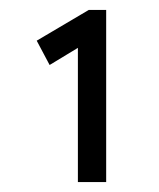

<svg xmlns="http://www.w3.org/2000/svg" viewBox="-20 -797 321 387"><path d="M137 -725 146 -706 80 -666 54 -715 159 -777H194V-430H166Q158 -430 151 -430Q144 -430 137 -430Z"/></svg>

Font: Mach Light
Style: Regular
Weight: 300
Version: Version 1.002